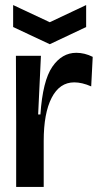

<svg xmlns="http://www.w3.org/2000/svg" viewBox="-20 -740 399 760"><path d="M44 0V-256L43 -519H142L131 -287H140Q149 -420 187 -475.5Q225 -531 282 -531Q315 -531 347 -515L341 -398Q323 -406 306 -410Q289 -414 274 -414Q216 -414 184.5 -353Q153 -292 153 -182V0ZM32 -720 177 -652 321 -720V-633L177 -565L32 -633Z"/></svg>

Font: Bricolage Grotesque 48pt Medium
Style: Regular
Weight: 500
Designer: Mathieu Triay
Foundry: Atelier Triay
Version: Version 1.000; ttfautohint (v1.8.4.7-5d5b);gftools[0.9.32]